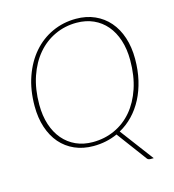

<svg xmlns="http://www.w3.org/2000/svg" viewBox="-125 -815 982 1081"><g transform="rotate(-15 366.0 -275.0)"><path d="M680.5 -407.5Q680.5 -341 667 -283.2Q653.5 -225.5 628.8 -178Q604 -130.5 569 -94Q534 -57.5 491 -34L637 160.5H617.5Q606 160.5 599.5 153L469 -22.5Q404 7 328 7Q268 7 219.2 -14.5Q170.5 -36 136.2 -75.5Q102 -115 83.5 -171Q65 -227 65 -295.5Q65 -390 92 -466.5Q119 -543 166.2 -597.5Q213.5 -652 277.8 -681.5Q342 -711 416.5 -711Q477 -711 525.8 -689.2Q574.5 -667.5 609 -627.8Q643.5 -588 662 -532Q680.5 -476 680.5 -407.5ZM652 -407Q652 -472 635 -524Q618 -576 587 -612.5Q556 -649 512 -668.8Q468 -688.5 413.5 -688.5Q346 -688.5 287.2 -661.2Q228.5 -634 185.2 -583.2Q142 -532.5 117.2 -460Q92.5 -387.5 92.5 -297Q92.5 -232 109.5 -180Q126.5 -128 157.8 -91.5Q189 -55 232.8 -35.2Q276.5 -15.5 330.5 -15.5Q399.5 -15.5 458.5 -42.5Q517.5 -69.5 560.5 -120.2Q603.5 -171 627.8 -243.5Q652 -316 652 -407Z"/></g></svg>

Font: Lato Thin
Style: Italic
Weight: 200
Italic angle: -7°
Designer: Lukasz Dziedzic
Foundry: tyPoland Lukasz Dziedzic
Version: Version 2.007; 2014-02-27